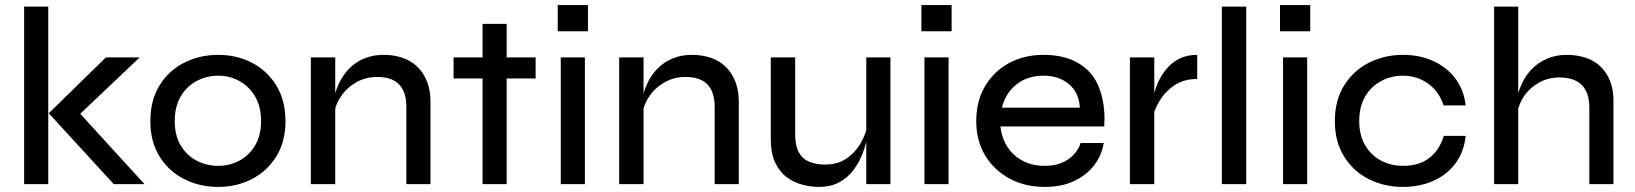

<svg xmlns="http://www.w3.org/2000/svg" viewBox="-20 -725 6436 756"><path d="M75 -699H170V0H75ZM530 -499 296 -277 549 0H428L172 -279L397 -499Z M839 11Q766 11 705 -20Q644 -51 608 -109Q572 -167 572 -248Q572 -330 608 -388.5Q644 -447 705 -478Q766 -509 839 -509Q912 -509 972 -478Q1032 -447 1068 -388.5Q1104 -330 1104 -248Q1104 -167 1068 -109Q1032 -51 972 -20Q912 11 839 11ZM839 -72Q884 -72 922.5 -92.5Q961 -113 984.5 -152.5Q1008 -192 1008 -248Q1008 -305 984.5 -345Q961 -385 922.5 -406Q884 -427 839 -427Q794 -427 755 -406.5Q716 -386 692 -346Q668 -306 668 -248Q668 -192 691.5 -152.5Q715 -113 754 -92.5Q793 -72 839 -72Z M1204 -499H1300V-358Q1306 -378 1315 -397Q1331 -431 1356.5 -456.5Q1382 -482 1416 -495.5Q1450 -509 1490 -509Q1532 -509 1566 -497Q1600 -485 1624 -461.5Q1648 -438 1661.5 -403.5Q1675 -369 1675 -325V0H1580V-304Q1580 -363 1551.5 -392.5Q1523 -422 1465 -422Q1420 -422 1383 -401Q1346 -380 1323 -346Q1307 -323 1300 -298V0H1204Z M1766 -499H1880V-631H1975V-499H2089V-416H1975V0H1880V-416H1766Z M2295 -705V-602H2176V-705ZM2188 -499H2283V0H2188Z M2418 -499H2514V-358Q2520 -378 2529 -397Q2545 -431 2570.5 -456.5Q2596 -482 2630 -495.5Q2664 -509 2704 -509Q2746 -509 2780 -497Q2814 -485 2838 -461.5Q2862 -438 2875.5 -403.5Q2889 -369 2889 -325V0H2794V-304Q2794 -363 2765.5 -392.5Q2737 -422 2679 -422Q2634 -422 2597 -401Q2560 -380 2537 -346Q2521 -323 2514 -298V0H2418Z M3486 0H3391V-167Q3385 -141 3372.5 -111Q3360 -81 3338.5 -53Q3317 -25 3284 -7Q3251 11 3204 11Q3172 11 3138.5 2Q3105 -7 3077 -28Q3049 -49 3032 -85.5Q3015 -122 3015 -177V-499H3111V-197Q3111 -151 3125.5 -125Q3140 -99 3167 -88Q3194 -77 3228 -77Q3280 -77 3315.5 -102.5Q3351 -128 3371 -165Q3384 -189 3391 -212V-499H3486Z M3727 -705V-602H3608V-705ZM3620 -499H3715V0H3620Z M4235 -162H4326Q4318 -113 4288 -74Q4258 -35 4209 -12Q4160 11 4094 11Q4016 11 3955 -22Q3894 -55 3859 -113Q3824 -171 3824 -248Q3824 -326 3858 -384.5Q3892 -443 3952 -476Q4012 -509 4089 -509Q4170 -509 4225 -477Q4280 -445 4304.5 -387.5Q4329 -330 4329 -256Q4329 -242 4328 -227H3919Q3924 -182 3946.5 -147Q3969 -112 4006.5 -92Q4044 -72 4093 -72Q4148 -72 4185 -97Q4222 -122 4235 -162ZM4090 -427Q4025 -427 3982 -392.5Q3939 -358 3925 -301H4232Q4228 -362 4188 -394.5Q4148 -427 4090 -427Z M4429 -499H4525V-359Q4530 -378 4540 -401Q4552 -428 4572 -452.5Q4592 -477 4622 -493Q4652 -509 4694 -509V-414Q4642 -414 4605.5 -390Q4569 -366 4548 -331Q4533 -307 4525 -285V0H4429Z M4791 -699H4887V0H4791Z M5139 -705V-602H5020V-705ZM5032 -499H5127V0H5032Z M5751 -190Q5745 -128 5711.5 -82.5Q5678 -37 5624 -13Q5570 11 5504 11Q5431 11 5370 -19.5Q5309 -50 5272.5 -108.5Q5236 -167 5236 -248Q5236 -330 5272.5 -388.5Q5309 -447 5370 -478Q5431 -509 5504 -509Q5570 -509 5623 -485Q5676 -461 5710 -416.5Q5744 -372 5751 -310H5664Q5647 -364 5603.5 -395.5Q5560 -427 5504 -427Q5458 -427 5418.5 -406Q5379 -385 5355.5 -345.5Q5332 -306 5332 -248Q5332 -192 5355.5 -152.5Q5379 -113 5418 -92.5Q5457 -72 5504 -72Q5568 -72 5608 -103Q5648 -134 5665 -190Z M6238 0V-301Q6238 -341 6225 -367Q6212 -393 6186 -406.5Q6160 -420 6120 -420Q6076 -420 6039.5 -399.5Q6003 -379 5980 -345Q5965 -322 5958 -297V0H5863V-699H5958V-359Q5964 -378 5973 -397Q5989 -431 6014.5 -456Q6040 -481 6074 -495Q6108 -509 6148 -509Q6190 -509 6224 -497.5Q6258 -486 6282.5 -462.5Q6307 -439 6320 -405.5Q6333 -372 6333 -329V0Z"/></svg>

Font: Syne Med Modified
Style: Regular
Weight: 500
Designer: Lucas Descroix
Foundry: Bonjour Monde
Version: Version 2.200